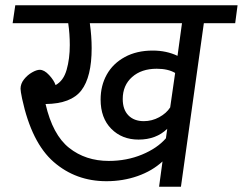

<svg xmlns="http://www.w3.org/2000/svg" viewBox="-20 -709 922 729"><path d="M873 -621H754L667 0H584L597 -96Q558 -60 502.5 -40.5Q447 -21 384 -21Q268 -21 184 -94Q100 -167 64 -334Q58 -363 58 -372Q58 -391 71 -407.5Q84 -424 101.5 -434Q119 -444 131 -444Q148 -444 166.5 -424Q185 -404 191 -386Q221 -402 233 -444Q245 -486 245 -538Q245 -581 239 -621H28L38 -689H882ZM671 -621H321Q328 -572 328 -526Q328 -417 289 -366Q250 -315 153 -314Q180 -197 242.5 -147.5Q305 -98 393 -98Q461 -98 519 -122Q577 -146 610 -184L615 -220Q573 -179 506 -179Q443 -179 402.5 -220Q362 -261 362 -331Q362 -384 385.5 -426Q409 -468 454 -492.5Q499 -517 560 -517Q612 -517 654 -497ZM626 -300 645 -432Q618 -448 575 -448Q517 -448 481.5 -416.5Q446 -385 446 -333Q446 -293 467.5 -271Q489 -249 526 -249Q557 -249 584.5 -264Q612 -279 626 -301Z"/></svg>

Font: FiraGO
Style: Italic
Weight: 400
Italic angle: -8°
Designer: bBox Type GmbH
Foundry: bBox Type GmbH
Version: Version 1.001